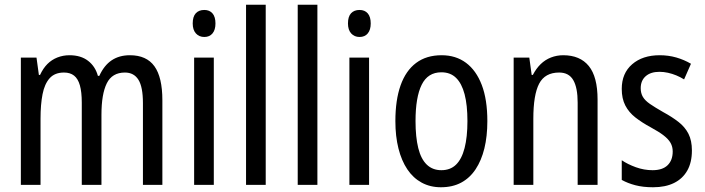

<svg xmlns="http://www.w3.org/2000/svg" viewBox="-20 -780 2973 810"><path d="M528 -547Q598 -547 631.5 -500.5Q665 -454 665 -357V0H583V-345Q583 -413 564 -443.5Q545 -474 507 -474Q453 -474 430.5 -428.5Q408 -383 408 -296V0H325V-347Q325 -392 317 -420Q309 -448 292.5 -461Q276 -474 250 -474Q211 -474 189.5 -450Q168 -426 159.5 -382.5Q151 -339 151 -280V0H68V-537H134L144 -464H149Q162 -492 180 -510Q198 -528 222 -537.5Q246 -547 273 -547Q321 -547 351.5 -523.5Q382 -500 393 -460H399Q419 -504 451 -525.5Q483 -547 528 -547Z M882 -537V0H799V-537ZM842 -738Q864 -738 876.5 -723.5Q889 -709 889 -681Q889 -654 876.5 -639Q864 -624 842 -624Q820 -624 806.5 -639Q793 -654 793 -681Q793 -710 806 -724Q819 -738 842 -738Z M1101 0H1018V-760H1101Z M1319 0H1236V-760H1319Z M1537 -537V0H1454V-537ZM1497 -738Q1519 -738 1531.5 -723.5Q1544 -709 1544 -681Q1544 -654 1531.5 -639Q1519 -624 1497 -624Q1475 -624 1461.5 -639Q1448 -654 1448 -681Q1448 -710 1461 -724Q1474 -738 1497 -738Z M2036 -269Q2036 -205 2023.5 -154Q2011 -103 1986.5 -66Q1962 -29 1925.5 -9.5Q1889 10 1840 10Q1795 10 1759 -9.5Q1723 -29 1698.5 -65.5Q1674 -102 1661 -153.5Q1648 -205 1648 -269Q1648 -358 1670 -420Q1692 -482 1735.5 -514.5Q1779 -547 1843 -547Q1903 -547 1946 -515Q1989 -483 2012.5 -421.5Q2036 -360 2036 -269ZM1733 -269Q1733 -202 1744.5 -155.5Q1756 -109 1780.5 -85.5Q1805 -62 1842 -62Q1880 -62 1904 -85.5Q1928 -109 1940 -155.5Q1952 -202 1952 -269Q1952 -337 1940 -382.5Q1928 -428 1904 -451.5Q1880 -475 1842 -475Q1785 -475 1759 -422.5Q1733 -370 1733 -269Z M2356 -547Q2427 -547 2464 -501.5Q2501 -456 2501 -360V0H2417V-347Q2417 -410 2398.5 -442Q2380 -474 2339 -474Q2279 -474 2254.5 -427Q2230 -380 2230 -279V0H2147V-537H2213L2223 -464H2228Q2242 -491 2261 -509.5Q2280 -528 2304.5 -537.5Q2329 -547 2356 -547Z M2899 -145Q2899 -95 2879.5 -60.5Q2860 -26 2823.5 -8Q2787 10 2735 10Q2693 10 2660.5 1.5Q2628 -7 2603 -21V-104Q2628 -87 2662.5 -74.5Q2697 -62 2733 -62Q2775 -62 2796.5 -83Q2818 -104 2818 -141Q2818 -161 2809 -177Q2800 -193 2780 -208.5Q2760 -224 2725 -243Q2688 -263 2660.5 -284.5Q2633 -306 2618 -335Q2603 -364 2603 -405Q2603 -471 2647 -509Q2691 -547 2763 -547Q2800 -547 2833 -537.5Q2866 -528 2895 -511L2866 -445Q2850 -455 2833 -462Q2816 -469 2798 -473Q2780 -477 2762 -477Q2725 -477 2704 -458.5Q2683 -440 2683 -408Q2683 -387 2692 -371.5Q2701 -356 2722 -341.5Q2743 -327 2778 -307Q2815 -287 2842.5 -265.5Q2870 -244 2884.5 -215.5Q2899 -187 2899 -145Z"/></svg>

Font: Noto Sans Display Condensed
Style: Regular
Weight: 400
Width: 3
Designer: Monotype Design Team
Foundry: Monotype Imaging Inc.
Version: Version 2.003